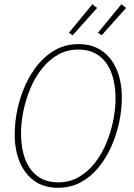

<svg xmlns="http://www.w3.org/2000/svg" viewBox="-20 -882 640 914"><path d="M256 12Q190 12 144 -20.5Q98 -53 74 -110.5Q50 -168 50 -242Q50 -301 63 -361.5Q76 -422 101 -477.5Q126 -533 162.5 -577Q199 -621 247 -646.5Q295 -672 354 -672Q420 -672 466 -639.5Q512 -607 536 -549.5Q560 -492 560 -418Q560 -359 547 -298.5Q534 -238 509 -182.5Q484 -127 447.5 -83Q411 -39 363 -13.5Q315 12 256 12ZM258 -14Q311 -14 354 -38.5Q397 -63 430 -104.5Q463 -146 485 -198Q507 -250 518.5 -306Q530 -362 530 -414Q530 -482 510.5 -534.5Q491 -587 451.5 -616.5Q412 -646 352 -646Q299 -646 256 -621.5Q213 -597 180 -555.5Q147 -514 125 -462Q103 -410 91.5 -354Q80 -298 80 -246Q80 -178 99.5 -125.5Q119 -73 158.5 -43.5Q198 -14 258 -14ZM326 -714 308 -726 420 -862 442 -844ZM464 -714 446 -726 558 -862 580 -844Z"/></svg>

Font: Source Code Pro ExtraLight ExtraLight
Style: Italic
Weight: 250
Italic angle: -11°
Monospace: yes
Version: Version 1.016;hotconv 1.0.116;makeotfexe 2.5.65601